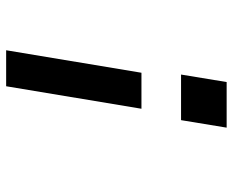

<svg xmlns="http://www.w3.org/2000/svg" viewBox="-88 -472 775 640"><g transform="rotate(90 300.0 -152.5)"><path d="M229 -368 254 -520H406L381 -368ZM148 215 223 -236H343L268 215Z"/></g></svg>

Font: Iosevka SS04 Extended
Style: Bold Italic
Weight: 700
Width: 7
Italic angle: -9°
Monospace: yes
Designer: Belleve Invis
Foundry: Belleve Invis
Version: Version 19.0.0; ttfautohint (v1.8.4)